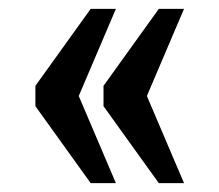

<svg xmlns="http://www.w3.org/2000/svg" viewBox="-20 -487 496 434"><path d="M339 -73H396L312 -270L396 -467H339L214 -293V-247ZM185 -73H242L158 -270L242 -467H185L60 -293V-247Z"/></svg>

Font: Noto Serif Lao ExtraCondensed
Style: Bold
Weight: 700
Width: 2
Designer: Monotype Design Team
Foundry: Monotype Imaging Inc.
Version: Version 2.003